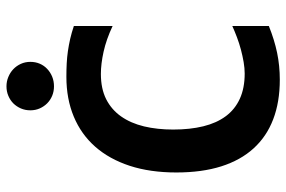

<svg xmlns="http://www.w3.org/2000/svg" viewBox="-165 -706 880 590"><g transform="rotate(-90 275.0 -411.0)"><path d="M490.2 -24.9Q447.8 -7.8 408 0.5Q368.2 8.8 325.2 8.8Q256.3 8.8 203.4 -11.5Q150.4 -31.7 114 -71.8Q77.6 -111.8 58.8 -171.1Q40 -230.5 40 -309.1Q40 -389.6 60.5 -452.4Q81.1 -515.1 119.1 -558.3Q157.2 -601.6 211.7 -624.3Q266.1 -647 334 -647Q356 -647 375.2 -646Q394.5 -645 413.1 -642.3Q431.6 -639.6 450.7 -635.3Q469.7 -630.9 490.2 -624V-504.9Q448.7 -524.4 411.1 -532.7Q373.5 -541 342.8 -541Q297.4 -541 265.1 -524.7Q232.9 -508.3 212.2 -478.8Q191.4 -449.2 181.6 -408.4Q171.9 -367.7 171.9 -318.8Q171.9 -267.1 181.9 -226.3Q191.9 -185.5 212.9 -157.2Q233.9 -128.9 266.6 -114Q299.3 -99.1 344.2 -99.1Q360.4 -99.1 379.2 -102.3Q397.9 -105.5 417.2 -110.6Q436.5 -115.7 455.3 -122.8Q474.1 -129.9 490.2 -137.2ZM379.9 -757.8Q379.9 -742.2 374.3 -729Q368.7 -715.8 358.4 -706.1Q348.1 -696.3 334.5 -690.7Q320.8 -685.1 304.7 -685.1Q289.1 -685.1 275.6 -690.7Q262.2 -696.3 252.4 -706.1Q242.7 -715.8 236.8 -729Q231 -742.2 231 -757.8Q231 -773.4 236.8 -786.9Q242.7 -800.3 252.4 -810.1Q262.2 -819.8 275.6 -825.4Q289.1 -831.1 304.7 -831.1Q319.8 -831.1 333.5 -825.4Q347.2 -819.8 357.4 -810.1Q367.7 -800.3 373.8 -786.9Q379.9 -773.4 379.9 -757.8ZM29.8 -638.2Z"/></g></svg>

Font: Code New Roman
Style: Bold
Weight: 700
Monospace: yes
Designer: Sam Radian
Foundry: Code New Roman
Version: Version 1.508 October 19, 2014